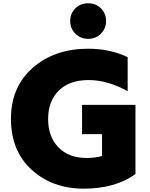

<svg xmlns="http://www.w3.org/2000/svg" viewBox="-20 -1091 904 1155"><path d="M509.8 -797.9Q642.6 -797.9 748 -747.1V-542Q627.9 -609.4 512.7 -609.4Q397.5 -609.4 333.5 -545.9Q269.5 -482.4 269.5 -375.5Q269.5 -268.6 331.5 -204.6Q393.6 -140.6 502 -140.6Q548.8 -140.6 593.8 -152.3V-284.2H473.6V-460H794.9V-43.9Q672.9 43.9 483.9 43.9Q294.9 43.9 170.4 -69.8Q45.9 -183.6 45.9 -376Q45.9 -568.4 177.2 -683.1Q308.6 -797.9 509.8 -797.9ZM433.1 -888.7Q402.3 -919.9 402.3 -964.8Q402.3 -1009.8 433.1 -1040.5Q463.9 -1071.3 510.3 -1071.3Q556.6 -1071.3 587.4 -1040.5Q618.2 -1009.8 618.2 -964.8Q618.2 -919.9 587.4 -888.7Q556.6 -857.4 510.3 -857.4Q463.9 -857.4 433.1 -888.7Z"/></svg>

Font: GenEi M Gothic v2 Black
Style: Regular
Weight: 900
Version: Version 2.0